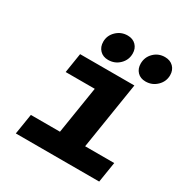

<svg xmlns="http://www.w3.org/2000/svg" viewBox="-165 -842 930 971"><g transform="rotate(30 300.0 -356.0)"><path d="M278.8 -555.2Q248.5 -555.2 230.2 -574.2Q211.9 -593.3 211.9 -623Q211.9 -659.7 239 -685.8Q266.1 -711.9 304.2 -711.9Q334.5 -711.9 352.8 -693.1Q371.1 -674.3 371.1 -645Q371.1 -607.4 344.2 -581.3Q317.4 -555.2 278.8 -555.2ZM497.1 -555.2Q466.8 -555.2 449 -574Q431.2 -592.8 431.2 -622.1Q431.2 -659.7 457.5 -685.8Q483.9 -711.9 522 -711.9Q552.7 -711.9 571.3 -693.1Q589.8 -674.3 589.8 -645Q589.8 -607.9 562.5 -581.5Q535.2 -555.2 497.1 -555.2ZM61 0 80.1 -119.1H250L293.9 -395H124L142.1 -509.8H459L397 -119.1H566.9L547.9 0Z"/></g></svg>

Font: Office Code Pro Bold Italic
Style: Regular
Weight: 700
Italic angle: -9°
Designer: Nathan Rutzky & Paul D. Hunt
Foundry: Adobe Systems Incorporated
Version: Version 1.004;PS 001.004;hotconv 1.0.70;makeotf.lib2.5.58329